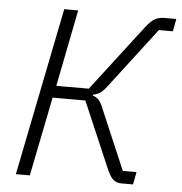

<svg xmlns="http://www.w3.org/2000/svg" viewBox="-51 -747 752 795"><g transform="rotate(5 325.0 -349.0)"><path d="M44 0 184 -698H242L179 -379H314L524 -653Q545 -680 561.5 -689Q578 -698 600 -698H650L640 -646H582L390 -395Q375 -375 362.5 -367Q350 -359 334 -356L333 -352Q347 -348 356.5 -338.5Q366 -329 374 -310L484 -52H541L531 0H484Q463 0 450 -10.5Q437 -21 425 -47L304 -329H168L102 0Z"/></g></svg>

Font: IBM Plex Sans Light
Style: Italic
Weight: 300
Italic angle: -11.31°
Designer: Mike Abbink, Paul van der Laan, Pieter van Rosmalen
Foundry: Bold Monday
Version: Version 3.201